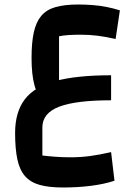

<svg xmlns="http://www.w3.org/2000/svg" viewBox="-20 -500 620 852"><path d="M259 332Q197 332 156 320.5Q115 309 91 281.5Q67 254 57 207Q47 160 47 90Q47 -2 89.5 -58.5Q132 -115 226 -140.5Q320 -166 473 -166V-55Q317 -55 242.5 -26.5Q168 2 168 66V190Q191 193 224.5 195.5Q258 198 293 198Q337 198 379 192.5Q421 187 473 175L488 302Q443 317 384 324.5Q325 332 259 332ZM176 -47Q146 -74 133 -121.5Q120 -169 120 -243Q120 -311 130 -356.5Q140 -402 163 -429.5Q186 -457 226.5 -468.5Q267 -480 326 -480Q360 -480 391.5 -477.5Q423 -475 453.5 -469Q484 -463 512 -454L493 -327Q449 -337 412.5 -341.5Q376 -346 339 -346Q309 -346 285 -344.5Q261 -343 242 -339V-106Z"/></svg>

Font: Changa SemiBold
Style: Regular
Weight: 600
Designer: Eduardo Rodriguez Tunni
Foundry: Eduardo Rodriguez Tunni
Version: Version 3.002; ttfautohint (v1.8.2)